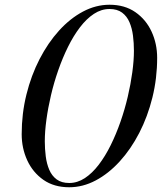

<svg xmlns="http://www.w3.org/2000/svg" viewBox="-20 -780 683 810"><path d="M272 10Q208 10 163.2 -21.2Q118.5 -52.5 95 -103.5Q71.5 -154.5 71.5 -214Q71.5 -300.5 91.5 -381.2Q111.5 -462 147 -530.8Q182.5 -599.5 229.2 -651Q276 -702.5 330.2 -731.2Q384.5 -760 442 -760Q506 -760 551 -728.8Q596 -697.5 619.5 -646.5Q643 -595.5 643 -536Q643 -449.5 623 -368.8Q603 -288 567.5 -219.2Q532 -150.5 485 -99Q438 -47.5 383.8 -18.8Q329.5 10 272 10ZM272 -8Q306.5 -8 337.8 -28.5Q369 -49 396.5 -85Q424 -121 447 -167.5Q470 -214 488.2 -266.2Q506.5 -318.5 519 -372Q531.5 -425.5 538.2 -475.2Q545 -525 545 -566Q545 -598.5 541 -629.8Q537 -661 526.2 -686.2Q515.5 -711.5 495 -726.8Q474.5 -742 442 -742Q407.5 -742 376.2 -721.5Q345 -701 317.5 -665Q290 -629 267 -582.5Q244 -536 225.8 -483.8Q207.5 -431.5 195 -378Q182.5 -324.5 175.8 -274.8Q169 -225 169 -184Q169 -152 173 -120.5Q177 -89 187.8 -63.8Q198.5 -38.5 219 -23.2Q239.5 -8 272 -8Z"/></svg>

Font: Bodoni Moda SC
Style: Italic
Weight: 400
Italic angle: -13°
Designer: Owen Earl
Foundry: indestructible type
Version: Version 2.005